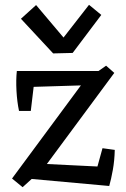

<svg xmlns="http://www.w3.org/2000/svg" viewBox="-20 -763 522 798"><path d="M74 15 30 -21 345 -447 371 -455 421 -490 455 -460 162 -64 128 -34ZM434 10 81 -22 120 -84 385 -71 406 -147 457 -140Q456 -96 449 -57Q442 -18 434 10ZM59 -302Q51 -340 48.5 -385.5Q46 -431 50 -468L122 -420L108 -302ZM54 -400 50 -468H391L348 -409ZM201 -541 67 -685 130 -742 244 -607 350 -743 401 -701 282 -543Z"/></svg>

Font: Eczar
Style: Regular
Weight: 400
Designer: Vaibhav Singh
Foundry: Rosetta Type Foundry
Version: Version 2.000